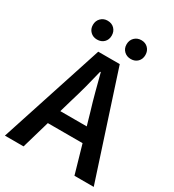

<svg xmlns="http://www.w3.org/2000/svg" viewBox="-198 -939 955 1052"><g transform="rotate(30 279.0 -413.5)"><path d="M-2 0 211 -654H347L560 0H438L338 -348Q322 -400 307.5 -455Q293 -510 279 -564H275Q262 -509 247.5 -454.5Q233 -400 217 -348L116 0ZM124 -177V-268H432V-177ZM171 -708Q146 -708 129 -724.5Q112 -741 112 -767Q112 -793 129 -810Q146 -827 171 -827Q198 -827 214.5 -810Q231 -793 231 -767Q231 -741 214.5 -724.5Q198 -708 171 -708ZM385 -708Q359 -708 342 -724.5Q325 -741 325 -767Q325 -793 342 -810Q359 -827 385 -827Q411 -827 427.5 -810Q444 -793 444 -767Q444 -741 427.5 -724.5Q411 -708 385 -708Z"/></g></svg>

Font: Source Sans 3 ExtraLight SemiBold
Style: Regular
Weight: 600
Version: Version 3.052;hotconv 1.1.0;makeotfexe 2.6.0